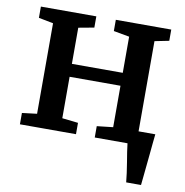

<svg xmlns="http://www.w3.org/2000/svg" viewBox="-82 -634 859 892"><g transform="rotate(10 347.5 -188.0)"><path d="M571.5 180Q570 161 566.5 136.8Q563 112.5 559 87.2Q555 62 551.2 39.2Q547.5 16.5 546 0L502.5 -63.5H666Q664 -45 661.5 -20.5Q659 4 656.5 31.5Q654 59 651 86.5Q648 114 645.8 138.2Q643.5 162.5 641.5 180ZM38.5 0V-53.5L108.5 -62V-489L39.5 -502.5V-555.5H301V-502.5L227.5 -489V-318.5H467.5V-489L393 -502.5V-555.5H654.5V-502.5L587 -489V-62L656.5 -53.5V0H391.5V-53.5L467.5 -62V-257.5H227.5V-62L303 -53.5V0Z"/></g></svg>

Font: Merriweather SemiBold
Style: Regular
Weight: 600
Version: Version 2.100